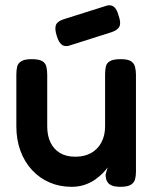

<svg xmlns="http://www.w3.org/2000/svg" viewBox="-20 -711 591 740"><path d="M256 9Q210 9 171.5 -7.5Q133 -24 104 -55Q75 -86 59 -129Q43 -172 43 -224V-423Q43 -440 46 -453.5Q49 -467 62 -475Q75 -483 102 -483Q131 -483 143.5 -475Q156 -467 159 -453Q162 -439 162 -422V-224Q162 -188 174.5 -162Q187 -136 211 -121.5Q235 -107 270 -107Q306 -107 331.5 -121.5Q357 -136 371 -162.5Q385 -189 385 -224V-424Q385 -441 388 -454.5Q391 -468 404 -475.5Q417 -483 445 -483Q473 -483 485 -475Q497 -467 500.5 -453Q504 -439 504 -423V-48Q504 -33 500.5 -20Q497 -7 484.5 1Q472 9 444 9Q424 9 412.5 4.5Q401 0 395.5 -7.5Q390 -15 388.5 -23Q387 -31 387 -39L395 -66Q389 -57 377 -44.5Q365 -32 347.5 -19.5Q330 -7 307 1Q284 9 256 9ZM243 -534Q227 -531 216.5 -540Q206 -549 199 -572Q190 -600 195.5 -614.5Q201 -629 226 -637L394 -690Q410 -693 420.5 -683.5Q431 -674 437 -651Q447 -624 440.5 -609.5Q434 -595 410 -587Z"/></svg>

Font: Fredoka Medium
Style: Regular
Weight: 500
Designer: Ben Nathan
Foundry: Milena B. Brandão, Ben Nathan
Version: Version 2.001